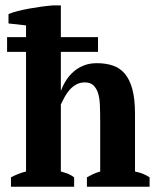

<svg xmlns="http://www.w3.org/2000/svg" viewBox="-20 -707 596 727"><path d="M6.8 -566.4H78.6V-610.8L12.2 -618.2V-653.8Q25.9 -659.7 46.9 -665Q67.9 -670.4 91.1 -674.6Q114.3 -678.7 137.5 -681.9Q160.6 -685.1 179.2 -686.5H210.4V-566.4H351.1V-510.7H210.4V-364.7H211.4Q218.8 -384.8 230.7 -403.3Q242.7 -421.9 259.3 -436.3Q275.9 -450.7 297.6 -459.2Q319.3 -467.8 346.7 -467.8Q379.9 -467.8 406.7 -459Q433.6 -450.2 452.4 -428.2Q471.2 -406.2 481.2 -369.1Q491.2 -332 491.2 -275.4V-57.6Q506.8 -54.2 519.5 -49.6Q532.2 -44.9 546.4 -35.6V0H309.1V-35.6Q320.3 -42 332 -47.6Q343.8 -53.2 359.4 -57.6V-242.2Q359.4 -281.7 358.2 -310.3Q356.9 -338.9 350.1 -357.9Q344.7 -373 333.5 -384Q322.3 -395 300.8 -395Q283.2 -395 269 -387.2Q254.9 -379.4 243.9 -367.2Q232.9 -355 224.9 -340.1Q216.8 -325.2 210.4 -311.5V-57.6Q225.1 -53.7 236.6 -49.3Q248 -44.9 260.7 -35.6V0H21.5V-35.6Q35.6 -43 49.1 -48.3Q62.5 -53.7 78.6 -57.6V-510.7H6.8Z"/></svg>

Font: PT Astra Serif
Style: Bold
Weight: 700
Designer: A.Korolkova, I. Chaeva
Foundry: ParaType Ltd
Version: Version 1.002